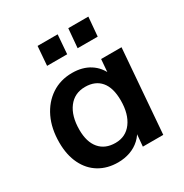

<svg xmlns="http://www.w3.org/2000/svg" viewBox="-170 -863 959 1002"><g transform="rotate(-30 309.5 -361.5)"><path d="M256 7Q192 7 143.5 -22Q95 -51 68 -106Q41 -161 41 -236Q41 -320 71 -383Q101 -446 155 -482Q209 -518 280 -518Q342 -518 386 -490Q430 -462 451 -411L439 -392L448 -505H571L531 0H408L418 -114L428 -98Q415 -65 389 -41Q363 -17 329 -5Q295 7 256 7ZM295 -88Q357 -88 393 -136.5Q429 -185 429 -267Q429 -343 396 -382Q363 -421 302 -421Q238 -421 201.5 -372.5Q165 -324 165 -241Q165 -168 199 -128Q233 -88 295 -88ZM380 -730H501L491 -615H370ZM195 -730H316L307 -615H186Z"/></g></svg>

Font: Muli
Style: Bold Italic
Weight: 700
Italic angle: -4.541°
Designer: Vernon Adams
Foundry: Vernon Adams
Version: Version 2.100; ttfautohint (v1.8.1.43-b0c9)